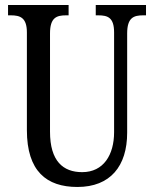

<svg xmlns="http://www.w3.org/2000/svg" viewBox="-20 -734 613 764"><path d="M288 10C419 10 486 -73 486 -206V-601C486 -664 512 -673 550 -673H561V-714H361V-673H371C409 -673 434 -664 434 -605V-208C434 -118 392 -49 307 -49C231 -49 179 -93 179 -210V-601C179 -664 205 -673 243 -673H253V-714H12V-673H23C60 -673 87 -664 87 -605V-216C87 -53 165 10 288 10Z"/></svg>

Font: Noto Serif Armenian ExtraCondensed
Style: Regular
Weight: 400
Width: 2
Designer: Monotype Design Team
Foundry: Monotype Imaging Inc.
Version: Version 2.008